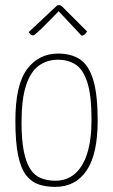

<svg xmlns="http://www.w3.org/2000/svg" viewBox="-20 -719 441 749"><path d="M195 10Q161 10 132.5 1Q104 -8 83 -34Q62 -60 51 -111.5Q40 -163 40 -248Q40 -388 85.5 -449Q131 -510 207 -510Q258 -510 292 -487.5Q326 -465 343.5 -408Q361 -351 361 -248Q361 -118 318 -54Q275 10 195 10ZM196 -14Q240 -14 271.5 -40.5Q303 -67 320 -120Q337 -173 337 -252Q337 -346 321 -396.5Q305 -447 276 -466.5Q247 -486 206 -486Q163 -486 131 -462.5Q99 -439 81.5 -385.5Q64 -332 64 -241Q64 -173 73 -128.5Q82 -84 98.5 -59Q115 -34 140 -24Q165 -14 196 -14ZM298 -580Q298 -580 284.5 -594.5Q271 -609 253.5 -627.5Q236 -646 222.5 -660.5Q209 -675 209 -675Q209 -675 195 -661Q181 -647 162.5 -628Q144 -609 128.5 -595Q113 -581 111 -581Q101 -581 96.5 -587.5Q92 -594 92 -594L202 -697Q204 -699 210 -699Q213 -699 216.5 -697.5Q220 -696 224 -692Q224 -692 238.5 -677.5Q253 -663 272 -644Q291 -625 305.5 -610.5Q320 -596 320 -596Q320 -596 313.5 -588Q307 -580 298 -580Z"/></svg>

Font: Yanone Kaffeesatz ExtraLight ExtraLight
Style: Regular
Weight: 250
Version: Version 2.003